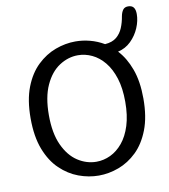

<svg xmlns="http://www.w3.org/2000/svg" viewBox="-84 -815 787 896"><g transform="rotate(-10 309.5 -367.0)"><path d="M312.5 10.5Q264.5 10.5 217.2 -7Q170 -24.5 130.8 -62Q91.5 -99.5 68 -160.2Q44.5 -221 44.5 -307.5Q44.5 -394 68 -454.5Q91.5 -515 130.8 -552.5Q170 -590 217.2 -607.5Q264.5 -625 312.5 -625Q346.5 -625 381 -616Q415.5 -607 447 -588.5Q481.5 -591 501.5 -607.5Q521.5 -624 532 -649.5Q542.5 -675 547 -703.5Q550.5 -721.5 558.5 -732.5Q566.5 -743.5 583 -743.5Q600.5 -743.5 608.8 -733Q617 -722.5 617 -701.5Q617 -669.5 602.8 -636Q588.5 -602.5 562.5 -577Q536.5 -551.5 500.5 -543.5Q536 -506 557.5 -447.5Q579 -389 579 -307.5Q579 -221 555.5 -160.2Q532 -99.5 493.2 -62Q454.5 -24.5 407.2 -7Q360 10.5 312.5 10.5ZM131 -307.5Q131 -221.5 156.8 -165.5Q182.5 -109.5 224.2 -82.2Q266 -55 312.5 -55Q347 -55 379.2 -70.2Q411.5 -85.5 437.2 -116.5Q463 -147.5 478 -195.2Q493 -243 493 -307.5Q493 -372 478 -419.2Q463 -466.5 437.2 -497.8Q411.5 -529 379.2 -544.2Q347 -559.5 312.5 -559.5Q266 -559.5 224.2 -532.2Q182.5 -505 156.8 -449Q131 -393 131 -307.5Z"/></g></svg>

Font: Sono Monospace
Style: Regular
Weight: 400
Designer: Tyler Finck
Foundry: Tyler Finck
Version: Version 2.112